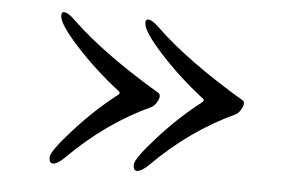

<svg xmlns="http://www.w3.org/2000/svg" viewBox="-37 -450 750 482"><g transform="rotate(5 338.0 -209.5)"><path d="M141 -37Q123 -19 111 -19Q102 -19 102 -34Q102 -49 152.5 -105Q203 -161 257 -203Q263 -207 263 -210Q263 -213 257 -217Q199 -262 149.5 -316Q100 -370 100 -391Q100 -400 106 -400Q117 -400 135 -382Q215 -305 361 -218Q364 -216 364 -210Q364 -204 358.5 -195Q353 -186 346 -182Q235 -131 141 -37ZM353 -37Q335 -19 323 -19Q314 -19 314 -34Q314 -49 364.5 -105Q415 -161 469 -203Q475 -207 475 -210Q475 -213 469 -217Q411 -262 361.5 -316Q312 -370 312 -391Q312 -400 318 -400Q329 -400 347 -382Q427 -305 573 -218Q576 -216 576 -210Q576 -204 570.5 -195Q565 -186 558 -182Q447 -131 353 -37Z"/></g></svg>

Font: EB Garamond
Style: Regular
Weight: 400
Version: Version 0.012